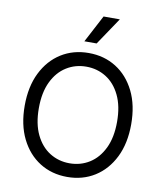

<svg xmlns="http://www.w3.org/2000/svg" viewBox="-102 -1048 965 1140"><g transform="rotate(10 380.5 -478.0)"><path d="M701.7 -363.6Q701.7 -248.6 660.2 -164.8Q618.6 -81 546.2 -35.5Q473.7 9.9 380.7 9.9Q287.6 9.9 215.2 -35.5Q142.8 -81 101.2 -164.8Q59.7 -248.6 59.7 -363.6Q59.7 -478.7 101.2 -562.5Q142.8 -646.3 215.2 -691.8Q287.6 -737.2 380.7 -737.2Q473.7 -737.2 546.2 -691.8Q618.6 -646.3 660.2 -562.5Q701.7 -478.7 701.7 -363.6ZM616.5 -363.6Q616.5 -458.1 585 -523.1Q553.6 -588.1 500.2 -621.4Q446.7 -654.8 380.7 -654.8Q314.6 -654.8 261.2 -621.4Q207.7 -588.1 176.3 -523.1Q144.9 -458.1 144.9 -363.6Q144.9 -269.2 176.3 -204.2Q207.7 -139.2 261.2 -105.8Q314.6 -72.4 380.7 -72.4Q446.7 -72.4 500.2 -105.8Q553.6 -139.2 585 -204.2Q616.5 -269.2 616.5 -363.6ZM342.3 -801.1 429 -965.9H527L416.2 -801.1Z"/></g></svg>

Font: Inter Alia
Style: Regular
Weight: 400
Designer: Rasmus Andersson (Latin, Greek, Cyrillic etc.) and Evan from Shavian.info (Shavian, old style figures)
Foundry: Shavian.info
Version: Version 0.001;git-37ab20767